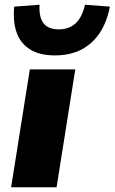

<svg xmlns="http://www.w3.org/2000/svg" viewBox="-20 -791 484 811"><path d="M27 0 106 -498H298L219 0ZM212 -557Q148 -557 107.5 -582Q67 -607 50.5 -653Q34 -699 40 -763L147 -771Q144 -718 164 -692.5Q184 -667 228 -667Q272 -667 299.5 -692.5Q327 -718 339 -771L444 -763Q432 -699 402 -653Q372 -607 324.5 -582Q277 -557 212 -557Z"/></svg>

Font: Nunito Sans 10pt SemiExpanded Black
Style: Italic
Weight: 900
Width: 6
Italic angle: -9°
Designer: Vernon Adams
Foundry: Vernon Adams
Version: Version 3.101;gftools[0.9.27]